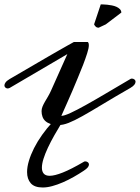

<svg xmlns="http://www.w3.org/2000/svg" viewBox="-44 -560 636 873"><path d="M548.8 -160.2Q473.1 -116.7 420.4 -84.7Q367.7 -52.7 330.6 -32Q293.5 -11.2 267.8 -1.2Q242.2 8.8 221.2 8.8Q200.7 8.8 186.3 3.9Q171.9 -1 162.6 -9.3Q153.3 -17.6 149.2 -29.3Q145 -41 145 -54.7Q145 -64.9 149.4 -75.7Q153.8 -86.4 160.4 -97.7Q167 -108.9 174.3 -121.3Q181.6 -133.8 188 -147.9L262.2 -314L0 -160.2Q-6.3 -157.7 -8.8 -157.7Q-14.6 -157.7 -19.3 -161.6Q-23.9 -165.5 -23.9 -171.9Q-23.9 -177.7 -18.8 -185.1Q-13.7 -192.4 0 -200.7L126.5 -274.4Q151.4 -289.1 176.8 -303.7Q202.1 -318.4 224.4 -331.1Q246.6 -343.8 264.4 -353.8Q282.2 -363.8 292 -369.1H355Q356.9 -367.7 358.4 -364.3Q359.9 -360.8 359.9 -354Q359.9 -341.3 352.5 -318.1Q345.2 -294.9 334.2 -266.1Q323.2 -237.3 309.8 -205.8Q296.4 -174.3 284.7 -146Q272.9 -118.2 260.3 -90.3Q247.6 -62.5 234.9 -33.2Q248 -33.2 276.6 -46.4Q305.2 -59.6 345.9 -82.3Q386.7 -105 438.2 -135.5Q489.7 -166 548.8 -200.7Q550.8 -202.6 556.2 -202.6Q562 -202.6 567.1 -198.7Q572.3 -194.8 572.3 -188Q572.3 -182.1 567.1 -175Q562 -168 548.8 -160.2ZM414.1 -540Q417 -540 425 -539.8Q433.1 -539.6 443.4 -538.6Q453.6 -537.6 464.8 -535.4Q476.1 -533.2 485.4 -529.1Q494.6 -524.9 501 -518.6Q507.3 -512.2 507.8 -502.9L437 -449.2L404.8 -434.1Q396 -434.1 391.1 -439Q386.2 -443.8 383.8 -449.2ZM336.9 216.3Q314.9 231 290.8 244.6Q266.6 258.3 241.9 269Q217.3 279.8 193.8 286.1Q170.4 292.5 150.4 292.5Q112.8 292.5 95.9 273.2Q79.1 253.9 79.1 222.2Q79.1 199.2 87.4 171.4Q95.7 143.6 110.8 113.5Q126 83.5 147.5 53.2Q168.9 22.9 195.3 -5.4H238.8Q220.2 24.9 203.4 54.7Q186.5 84.5 173.8 111.6Q161.1 138.7 153.8 161.9Q146.5 185.1 146.5 202.6Q146.5 219.7 155 229.5Q163.6 239.3 182.1 239.3Q204.1 239.3 241.7 224.4Q279.3 209.5 336.9 175.8Q338.9 173.8 344.2 173.8Q350.1 173.8 355.2 177.7Q360.4 181.6 360.4 188.5Q360.4 194.3 355 201.2Q349.6 208 336.9 216.3Z"/></svg>

Font: Meddon
Style: Regular
Weight: 400
Designer: Vernon Adams
Foundry: Vernon Adams
Version: Version 1.000